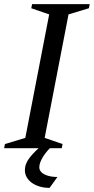

<svg xmlns="http://www.w3.org/2000/svg" viewBox="-46 -720 456 933"><path d="M-26 0 -22 -20 77 -50 193 -650 106 -680 110 -700H390L386 -680L287 -650L171 -50L258 -20L254 0ZM195 193Q169 193 147 186.5Q125 180 109 168.5Q93 157 84 141.5Q75 126 75 107Q75 75 99 45Q123 15 160 -16H214Q184 9 164.5 39.5Q145 70 145 93Q145 107 156 117.5Q167 128 187 134Q207 140 233 140Z"/></svg>

Font: Wittgenstein
Style: Italic
Weight: 400
Italic angle: -11°
Designer: Jörg Drees
Foundry: Jörg Drees
Version: Version 1.500